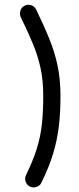

<svg xmlns="http://www.w3.org/2000/svg" viewBox="-20 -747 341 826"><path d="M108.9 55.7Q95.2 48.8 90.3 34.4Q85.4 20 91.8 6.3Q122.1 -55.7 138.2 -107.2Q154.3 -158.7 160.2 -212.4Q166 -266.1 166 -334Q166 -399.9 154.8 -452.4Q143.6 -504.9 122.1 -557.1Q100.6 -609.4 69.3 -673.3Q63 -687 67.9 -701.7Q72.8 -716.3 86.4 -722.7Q100.1 -729.5 114.7 -724.4Q129.4 -719.2 135.7 -705.6Q167 -641.6 190.4 -584.5Q213.9 -527.3 227.1 -467.5Q240.2 -407.7 240.2 -334Q240.2 -263.2 233.2 -203.6Q226.1 -144 208.5 -85.9Q190.9 -27.8 158.2 38.6Q151.9 52.2 137.2 57.1Q122.6 62 108.9 55.7Z"/></svg>

Font: Mikhak Regular
Style: Regular
Weight: 400
Designer: Amin Abedi
Version: Version 3.3